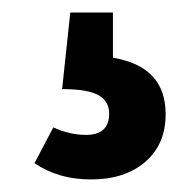

<svg xmlns="http://www.w3.org/2000/svg" viewBox="-20 -36 309 306"><path d="M160 56Q244 70 244 146Q244 194 211.5 222Q179 250 125 250Q73 250 35 224L65 167Q91 179 117 179Q154 179 154 145Q154 125 136.5 115.5Q119 106 79 106L92 -16H160Z"/></svg>

Font: Fira Sans Compressed Medium
Style: Regular
Weight: 500
Width: 1
Designer: bBox Type GmbH & Carrois Corporate GbR & Edenspiekermann AG
Foundry: bBox Type GmbH & Carrois Corporate GbR & Edenspiekermann AG
Version: Version 4.301